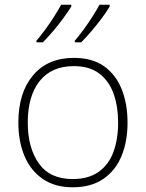

<svg xmlns="http://www.w3.org/2000/svg" viewBox="-20 -879 621 816"><path d="M522 -358Q522 -278 496.5 -216Q471 -154 419 -118.5Q367 -83 289 -83Q214 -83 162.5 -118Q111 -153 84.5 -215Q58 -277 58 -358Q58 -485 120.5 -559Q183 -633 294 -633Q373 -633 423 -597Q473 -561 497.5 -499Q522 -437 522 -358ZM98 -358Q98 -251 145 -184.5Q192 -118 289 -118Q356 -118 399 -148.5Q442 -179 462 -233Q482 -287 482 -358Q482 -426 463 -480Q444 -534 402.5 -566Q361 -598 294 -598Q199 -598 148.5 -534.5Q98 -471 98 -358ZM446 -851Q433 -829 412.5 -801.5Q392 -774 369 -747Q346 -720 325 -699H298V-706Q315 -726 335 -753Q355 -780 373 -808.5Q391 -837 403 -859H446ZM283 -851Q269 -829 249 -801.5Q229 -774 206 -747Q183 -720 162 -699H135V-706Q152 -726 172 -753Q192 -780 210 -808.5Q228 -837 240 -859H283Z"/></svg>

Font: Noto Sans Telugu UI ExtraLight
Style: Regular
Weight: 200
Designer: Jelle Bosma - Monotype Design Team
Foundry: Monotype Imaging Inc.
Version: Version 2.005; ttfautohint (v1.8.4.7-5d5b)